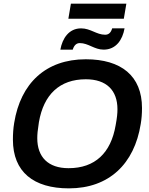

<svg xmlns="http://www.w3.org/2000/svg" viewBox="-20 -1024 822 1056"><path d="M356 -921H661L675 -1004H370ZM312 -751H380C388 -777 402 -787 419 -787C466 -787 499 -751 550 -751C618 -751 654 -805 665 -868H597C589 -841 575 -833 558 -833C511 -833 478 -868 426 -868C359 -868 323 -813 312 -751ZM359 12C579 12 719 -122 754 -342C759 -371 761 -400 761 -430C761 -607 646 -698 452 -698C232 -698 93 -566 58 -348C53 -318 51 -288 51 -256C51 -78 165 12 359 12ZM357 -99C245 -99 185 -160 185 -264C185 -285 187 -308 194 -352C220 -504 308 -588 452 -588C566 -588 626 -527 626 -423C626 -401 624 -378 616 -335C590 -183 503 -99 357 -99Z"/></svg>

Font: Archivo SemiBold
Style: Italic
Weight: 600
Italic angle: -10°
Designer: Hector Gatti
Foundry: Omnibus-Type
Version: Version 2.001